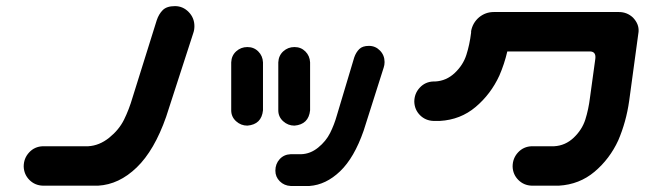

<svg xmlns="http://www.w3.org/2000/svg" viewBox="-20 -618 2212 637"><path d="M621.1 -507.8 531.2 -230.5Q492.2 -119.1 433.6 -62.5Q375 -5.9 305.7 -2H122.1Q95.7 -2.9 77.6 -21Q59.6 -39.1 58.6 -65.4Q58.6 -92.8 76.7 -112.3Q94.7 -131.8 122.1 -132.8H272.5Q309.6 -134.8 342.3 -161.1Q375 -187.5 391.6 -221.2Q408.2 -254.9 419.9 -294.9L500 -550.8Q506.8 -571.3 520 -584.5Q533.2 -597.7 560.5 -597.7Q586.9 -597.7 606 -578.1Q625 -558.6 625 -531.2Q625 -518.6 621.1 -507.8Z M1252.9 -393.6 1186.5 -184.6Q1155.3 -94.7 1108.4 -49.8Q1061.5 -4.9 1006.8 -1H944.3Q922.9 -2 908.2 -16.6Q893.6 -31.2 893.6 -51.8Q893.6 -74.2 907.7 -89.8Q921.9 -105.5 944.3 -106.4H979.5Q1009.8 -107.4 1035.6 -128.4Q1061.5 -149.4 1075.2 -176.8Q1088.9 -204.1 1097.7 -235.4L1155.3 -427.7Q1161.1 -444.3 1171.9 -455.1Q1182.6 -465.8 1204.1 -465.8Q1225.6 -465.8 1240.7 -450.2Q1255.9 -434.6 1255.9 -412.1Q1255.9 -402.3 1252.9 -393.6ZM800.8 -461.9Q822.3 -461.9 836.9 -447.3Q851.6 -432.6 852.5 -411.1V-252Q847.7 -205.1 800.8 -201.2Q779.3 -201.2 763.2 -215.8Q747.1 -230.5 747.1 -252V-411.1Q748 -433.6 763.7 -447.8Q779.3 -461.9 800.8 -461.9ZM957 -461.9Q978.5 -461.9 993.2 -447.3Q1007.8 -432.6 1008.8 -411.1V-252Q1003.9 -205.1 957 -201.2Q935.5 -201.2 919.4 -215.8Q903.3 -230.5 903.3 -252V-411.1Q904.3 -433.6 919.9 -447.8Q935.5 -461.9 957 -461.9Z M1618.2 -578.1H2033.2Q2060.5 -578.1 2080.1 -559.6Q2100.6 -538.1 2098.6 -512.7L2067.4 -283.2Q2057.6 -213.9 2031.2 -152.3Q2002.9 -90.8 1952.6 -48.3Q1902.3 -5.9 1834 -2H1744.1Q1717.8 -2.9 1699.7 -21Q1681.6 -39.1 1680.7 -65.4Q1680.7 -92.8 1698.7 -112.3Q1716.8 -131.8 1744.1 -132.8H1818.4Q1855.5 -134.8 1883.3 -161.1Q1911.1 -187.5 1921.9 -221.2Q1932.6 -254.9 1937.5 -294.9L1955.1 -422.9Q1958 -446.3 1938.5 -447.3H1663.1Q1653.3 -405.3 1636.7 -367.2Q1608.4 -305.7 1558.1 -263.2Q1507.8 -220.7 1439.5 -216.8H1418Q1391.6 -217.8 1373.5 -235.8Q1355.5 -253.9 1354.5 -280.3Q1354.5 -307.6 1372.6 -327.1Q1390.6 -346.7 1418 -347.7H1423.8Q1460.9 -349.6 1488.8 -376Q1516.6 -402.3 1527.3 -436Q1538.1 -469.7 1543 -509.8V-514.6Q1547.9 -542 1569.3 -560.5Q1590.8 -578.1 1618.2 -578.1Z"/></svg>

Font: Nico Moji
Style: Regular
Weight: 400
Version: Version 1.02